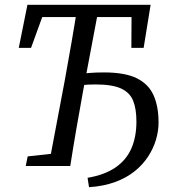

<svg xmlns="http://www.w3.org/2000/svg" viewBox="-20 -690 710 798"><path d="M350 88 344 49Q415 37 460 6Q505 -25 526 -73Q547 -121 547 -185Q547 -237 533.5 -271Q520 -305 483.5 -322Q447 -339 377 -339Q347 -339 323 -336.5Q299 -334 276 -329L286 -379Q321 -384 348.5 -386.5Q376 -389 412 -389Q500 -389 549 -364.5Q598 -340 618.5 -293.5Q639 -247 639 -181Q639 -146 628.5 -110Q618 -74 596 -40Q574 -6 540 21.5Q506 49 458.5 66.5Q411 84 350 88ZM58 -491 94 -670H606L577 -491H526L527 -670L563 -619H119L174 -670L109 -491ZM87 0 95 -40 232 -55H251L242 0ZM182 0 250 -360Q264 -437 277.5 -515Q291 -593 303 -670H393L325 -310Q311 -233 297.5 -155Q284 -77 272 0Z"/></svg>

Font: Source Serif 4
Style: Italic
Weight: 400
Italic angle: -12°
Designer: Frank Grießhammer
Foundry: Adobe Systems Incorporated
Version: Version 4.004;hotconv 1.0.116;makeotfexe 2.5.65601